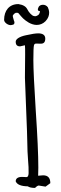

<svg xmlns="http://www.w3.org/2000/svg" viewBox="-49 -922 302 945"><path d="M137.2 -877.4C137.2 -869.6 141.1 -866.2 147.9 -867.7C147.5 -859.9 144 -851.6 139.2 -848.1C128.4 -841.3 125.5 -841.3 116.7 -843.3C108.4 -845.2 93.3 -859.9 85 -877C78.6 -889.6 65.4 -898.4 41.5 -901.9C-3.9 -901.9 -28.8 -869.6 -28.8 -824.2C-28.8 -811.5 -10.7 -798.3 3.4 -798.3C8.3 -798.8 12.7 -799.3 19 -802.2C22.9 -807.1 23.4 -813 19.5 -820.8C15.6 -833.5 13.7 -841.8 13.7 -844.2C13.7 -844.7 17.1 -851.1 21 -854.5C23.4 -856.4 25.9 -856 28.3 -858.9H37.6C39.1 -857.9 39.6 -858.4 41 -857.9C50.3 -846.7 58.6 -837.4 64.5 -831.5C71.3 -824.7 80.1 -818.4 92.8 -810.5C105 -803.7 118.7 -799.3 131.8 -799.3C147 -799.3 162.1 -804.7 174.8 -817.4C188.5 -831.5 192.9 -846.2 192.9 -859.4C192.9 -869.6 189.5 -879.4 186.5 -886.2C174.3 -903.8 147.9 -900.9 141.1 -887.7ZM198.7 -20.5C198.7 -46.4 187 -59.1 163.1 -59.1L138.7 -57.1L139.6 -97.2C139.6 -159.7 135.3 -253.4 127 -377.4C119.1 -501.5 115.2 -584 115.2 -626C115.2 -667.5 116.2 -691.4 118.2 -699.2C119.6 -705.1 123.5 -707.5 128.9 -707.5L152.3 -707C167 -707 173.8 -715.3 173.8 -731.9C173.8 -749.5 161.6 -757.8 138.7 -757.8C127.4 -757.8 106.4 -754.9 78.6 -748.5C47.9 -742.2 28.3 -730 28.3 -716.8C28.3 -701.2 35.2 -693.8 49.8 -693.8L73.7 -699.2C74.7 -690.4 74.7 -676.8 74.7 -653.8L73.7 -539.1C74.7 -505.4 76.7 -450.2 80.1 -373C83.5 -295.9 85 -244.6 85.4 -217.8C85.4 -191.4 86.9 -163.6 88.9 -136.7C91.3 -109.9 92.3 -87.4 91.8 -69.3C91.3 -57.1 87.9 -50.3 81.5 -50.3L60.1 -51.3C39.1 -51.3 28.3 -43.9 28.3 -29.3C35.2 -13.2 55.2 -5.4 87.9 -4.9C94.7 0 106 2.9 123.5 2.9C130.4 -4.4 136.7 -8.3 141.6 -8.8L175.3 -3.4Z"/></svg>

Font: Amatic Mod Bold ONEptTWO
Style: Bold
Weight: 700
Designer: David Occhino Design
Foundry: David Occhino Design
Version: Version 1.2